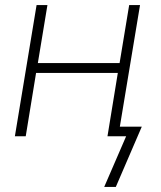

<svg xmlns="http://www.w3.org/2000/svg" viewBox="-20 -540 640 761"><path d="M393 201 480 0H406L447 -251H123L82 0H39L125 -520H168L130 -290H454L492 -520H535L455 -38H542L439 201Z"/></svg>

Font: Iosevka SS04 XLt Ex Obl
Style: Regular
Weight: 200
Width: 7
Italic angle: -9°
Monospace: yes
Designer: Belleve Invis
Foundry: Belleve Invis
Version: Version 19.0.0; ttfautohint (v1.8.4)